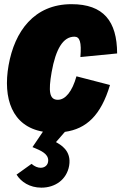

<svg xmlns="http://www.w3.org/2000/svg" viewBox="-20 -613 573 906"><path d="M252.9 -142.1C212.4 -142.1 208 -182.6 223.6 -272.5C243.2 -382.3 277.8 -439.9 331.1 -439.9C356.4 -439.9 365.2 -415 359.4 -343.8L532.7 -360.8C532.2 -513.2 468.3 -593.3 317.4 -593.3C141.1 -593.3 48.8 -465.3 20.5 -304.7C-6.8 -149.9 36.1 -17.1 182.6 8.3L133.3 81.1C172.4 97.2 207.5 111.8 207.5 144C207.5 165.5 191.9 178.7 171.9 178.7C158.7 178.7 143.1 172.9 128.9 160.2L58.1 210.9C79.1 245.1 120.1 272.5 175.3 272.5C240.2 272.5 294.4 234.9 306.2 169.4C318.8 96.7 264.2 69.3 244.1 57.6L286.1 9.3C387.2 -4.9 456.1 -67.9 499 -211.9L340.8 -252.9C320.8 -181.2 288.6 -142.1 252.9 -142.1Z"/></svg>

Font: Decalotype Black Italic
Style: Regular
Weight: 900
Italic angle: -10°
Designer: Alfredo Marco Pradil
Foundry: Alfredo Marco Pradil
Version: Version 1.0